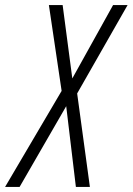

<svg xmlns="http://www.w3.org/2000/svg" viewBox="-74 -734 521 754"><path d="M-54 0 168 -377 118 -714H172L210 -426L370 -714H427L229 -367L279 0H224L186 -317L3 0Z"/></svg>

Font: Noto Sans ExtraCondensed Light
Style: Italic
Weight: 300
Width: 2
Italic angle: -12°
Designer: Monotype Design Team
Foundry: Monotype Imaging Inc.
Version: Version 2.013; ttfautohint (v1.8.4.7-5d5b)